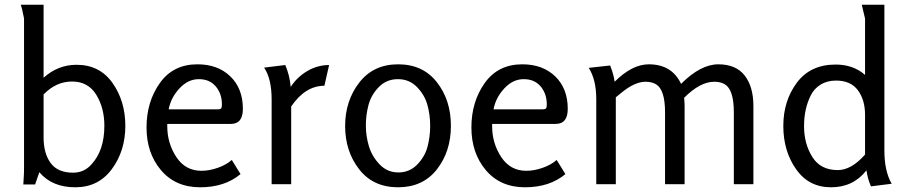

<svg xmlns="http://www.w3.org/2000/svg" viewBox="-20 -782 3858 815"><path d="M68 -762H165V-452Q226 -507 305 -507Q403 -507 457.5 -430Q512 -353 512 -247.5Q512 -142 455 -64.5Q398 13 299.5 13Q201 13 147 -51L129 1H79L81 -34Q82 -46 82 -68V-704L76 -732Q74 -744 71 -752.5Q68 -761 68 -762ZM165 -381V-199Q165 -131 195 -90Q225 -49 290 -49Q337 -49 368 -84Q423 -143 423 -248Q423 -324 388.5 -380Q354 -436 286 -436Q218 -436 165 -381Z M818 -509Q905 -509 958 -457.5Q1011 -406 1011 -320Q1011 -256 960 -256H690V-246Q690 -174 728.5 -115.5Q767 -57 835 -57Q868 -57 904 -69.5Q940 -82 964 -103L1001 -43Q934 13 829.5 13Q725 13 663.5 -59.5Q602 -132 602 -241Q602 -350 658.5 -429.5Q715 -509 818 -509ZM696 -318H905Q916 -318 919 -322.5Q922 -327 922 -339Q922 -384 896 -415Q870 -446 824 -446Q778 -446 741.5 -406.5Q705 -367 696 -318Z M1101 -495 1191 -506Q1210 -461 1214 -413Q1241 -455 1284.5 -480.5Q1328 -506 1377 -506L1357 -418Q1276 -418 1216 -330V0H1133V-360Q1133 -448 1101 -495Z M1669.5 13Q1564 13 1504.5 -63.5Q1445 -140 1445 -247Q1445 -354 1505 -431.5Q1565 -509 1670 -509Q1775 -509 1834.5 -433Q1894 -357 1894 -248Q1894 -139 1834.5 -63Q1775 13 1669.5 13ZM1588.5 -413Q1556 -380 1544.5 -337.5Q1533 -295 1533 -249.5Q1533 -204 1546 -161Q1559 -118 1591.5 -84Q1624 -50 1671 -50Q1718 -50 1750.5 -83Q1783 -116 1794.5 -158.5Q1806 -201 1806 -248Q1806 -295 1794 -337.5Q1782 -380 1749.5 -413Q1717 -446 1669 -446Q1621 -446 1588.5 -413Z M2197 -509Q2284 -509 2337 -457.5Q2390 -406 2390 -320Q2390 -256 2339 -256H2069V-246Q2069 -174 2107.5 -115.5Q2146 -57 2214 -57Q2247 -57 2283 -69.5Q2319 -82 2343 -103L2380 -43Q2313 13 2208.5 13Q2104 13 2042.5 -59.5Q1981 -132 1981 -241Q1981 -350 2037.5 -429.5Q2094 -509 2197 -509ZM2075 -318H2284Q2295 -318 2298 -322.5Q2301 -327 2301 -339Q2301 -384 2275 -415Q2249 -446 2203 -446Q2157 -446 2120.5 -406.5Q2084 -367 2075 -318Z M2479 -494 2570 -504Q2585 -466 2589 -435Q2663 -509 2734 -509Q2832 -509 2871 -426Q2954 -509 3029 -509Q3104 -509 3141 -461.5Q3178 -414 3178 -332V0H3095V-305Q3095 -401 3057 -424Q3039 -435 3012 -435Q2952 -435 2884 -367Q2886 -345 2886 -332V0H2803V-305Q2803 -401 2765 -424Q2747 -435 2720 -435Q2676 -435 2621 -391L2594 -369V0H2511V-361Q2511 -444 2479 -494Z M3527 -508Q3602 -508 3652 -464V-703L3638 -762H3734V-143Q3734 -56 3765 -2L3677 9Q3662 -26 3658 -59Q3602 13 3507.5 13Q3413 13 3359 -64Q3305 -141 3305 -247.5Q3305 -354 3362.5 -431Q3420 -508 3527 -508ZM3536 -60Q3594 -60 3652 -126V-294Q3652 -358 3621.5 -399Q3591 -440 3529 -440Q3491 -440 3463.5 -423Q3436 -406 3422 -378Q3393 -321 3393 -246.5Q3393 -172 3428 -116Q3463 -60 3536 -60Z"/></svg>

Font: Rosario
Style: Regular
Weight: 400
Designer: Hector Gatti
Foundry: Omnibus-Type
Version: Version 1.002